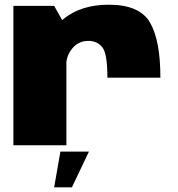

<svg xmlns="http://www.w3.org/2000/svg" viewBox="-20 -618 756 817"><path d="M437 -287.5H662.5Q662.5 -445.5 618.5 -521.8Q574.5 -598 443 -598Q325 -598 250.5 -537.5Q247.5 -535 244.5 -532.5L210.5 -593H37V0H262.5V-355.5Q266.5 -387 288 -412.5Q314 -444 356.5 -444Q393 -444 415 -417.5Q437 -391 437 -287.5ZM210.5 179H286L358.5 27H237Z"/></svg>

Font: Anybody Thin Black
Style: Regular
Weight: 900
Version: Version 1.113;gftools[0.9.25]